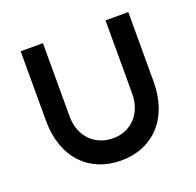

<svg xmlns="http://www.w3.org/2000/svg" viewBox="-94 -583 703 689"><g transform="rotate(-20 257.0 -238.0)"><path d="M52 -219C52 -76 137 8 258 8C378 8 463 -76 463 -219V-484H376V-204C376 -128 326 -77 258 -77C188 -77 137 -128 137 -204V-484H52Z"/></g></svg>

Font: Radis Sans
Style: Regular
Weight: 400
Designer: Gaël Goy
Foundry: Gaël Goy
Version: 1.0